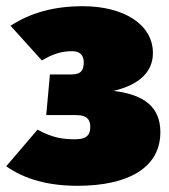

<svg xmlns="http://www.w3.org/2000/svg" viewBox="-30 -577 545 619"><path d="M237 -557C144 -557 69 -536 4 -494L105 -382C138 -402 167 -412 203 -412C229 -412 240 -397 240 -377C240 -354 234 -337 201 -337H131L119 -206H215C254 -206 261 -188 261 -167C261 -147 254 -128 213 -128C173 -128 141 -132 91 -159L-10 -41C51 2 128 22 220 22C383 22 487 -36 487 -151C487 -231 436 -272 336 -284C417 -303 463 -344 463 -406C463 -499 368 -557 237 -557Z"/></svg>

Font: Fira Sans Ultra
Style: Regular
Weight: 950
Designer: Carrois Corporate & Edenspiekermann AG
Foundry: Carrois Corporate GbR & Edenspiekermann AG
Version: Version 4.203;PS 004.203;hotconv 1.0.88;makeotf.lib2.5.64775